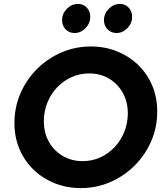

<svg xmlns="http://www.w3.org/2000/svg" viewBox="-20 -948 837 979"><path d="M391.8 11Q319.8 11 258.1 -14Q196.4 -39 150.4 -83.6Q104.4 -128.2 79 -188.7Q53.6 -249.2 53.6 -319.9Q53.6 -400.8 84 -471.3Q114.4 -541.8 168.3 -595.8Q222.2 -649.8 292.9 -680.4Q363.6 -711 443.5 -711Q515.5 -711 577.2 -686Q638.9 -661 684.9 -616.4Q730.9 -571.8 756.3 -511.4Q781.7 -451.1 781.7 -379.7Q781.7 -299.2 751.3 -228.7Q720.9 -158.2 667 -104.2Q613.1 -50.2 542.4 -19.6Q471.7 11 391.8 11ZM401.3 -126.4Q449.6 -126.4 491 -145.3Q532.4 -164.2 564.3 -197.7Q596.1 -231.3 613.9 -275.7Q631.7 -320 631.7 -370.5Q631.7 -428.9 606.1 -474.8Q580.5 -520.8 535.8 -547.2Q491.2 -573.6 434.1 -573.6Q387 -573.6 344.9 -554.7Q302.9 -535.8 271 -502.3Q239.2 -468.7 221.4 -424.3Q203.6 -380 203.6 -329.5Q203.6 -271.1 229.1 -225.4Q254.6 -179.6 299.5 -153Q344.5 -126.4 401.3 -126.4ZM360.3 -779.6Q332.9 -779.6 314.8 -798.2Q296.7 -816.8 296.7 -845Q296.7 -879 321.1 -903.5Q345.5 -928 378.2 -928Q404.6 -928 422.4 -909.3Q440.2 -890.5 440.2 -862.6Q440.2 -829.4 416.1 -804.5Q392 -779.6 360.3 -779.6ZM573.7 -779.6Q547.3 -779.6 528.7 -798.2Q510.1 -816.8 510.1 -845Q510.1 -878.2 534.6 -903.1Q559.2 -928 591.8 -928Q618.2 -928 635.9 -909.3Q653.7 -890.5 653.7 -862.6Q653.7 -829.4 629.7 -804.5Q605.6 -779.6 573.7 -779.6Z"/></svg>

Font: Red Hat Display VF
Style: Italic
Weight: 300
Italic angle: -12°
Designer: Pentagram, MCKL
Foundry: Pentagram, MCKL
Version: Version 1.010